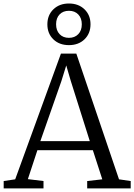

<svg xmlns="http://www.w3.org/2000/svg" viewBox="-24 -1048 746 1068"><path d="M60.5 -50.5 315 -750H400.5L638 -50.5L703 -41V0H461V-41L545 -50.5L492.5 -212.5H184L131 -51.5L218 -41V0H-3.5V-41ZM475.5 -263 369.5 -598.5 344.5 -684 317 -595.5 200.5 -263ZM359.5 -797Q306 -797 272.8 -829.2Q239.5 -861.5 239.5 -912.5Q239.5 -964 273 -996.2Q306.5 -1028.5 359.5 -1028.5Q412.5 -1028.5 446 -996.2Q479.5 -964 479.5 -913Q479.5 -861.5 446 -829.2Q412.5 -797 359.5 -797ZM359.5 -837.5Q391.5 -837.5 411.2 -857.8Q431 -878 431 -913Q431 -947 411.5 -967.5Q392 -988 359.5 -988Q327 -988 307.5 -967.8Q288 -947.5 288 -913Q288 -878.5 307.5 -858Q327 -837.5 359.5 -837.5Z"/></svg>

Font: Merriweather 28pt Light
Style: Regular
Weight: 300
Version: Version 2.100